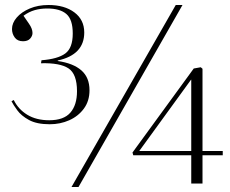

<svg xmlns="http://www.w3.org/2000/svg" viewBox="-20 -734 921 768"><path d="M266 14 683 -714H710L294 14ZM745 0V-113H513L510 -124L755 -460L783 -465L790 -459V-130H871V-113H790V0ZM537 -130H745V-415H744ZM179 -237Q127 -237 96 -254Q65 -271 49 -293Q33 -315 26 -329L35 -334Q53 -297 89 -275Q125 -253 177 -253Q235 -253 261.5 -283.5Q288 -314 288 -369Q288 -438 254 -460.5Q220 -483 144 -481L146 -493Q211 -498 241 -520Q271 -542 271 -600Q271 -656 245.5 -678Q220 -700 169 -700Q142 -700 119 -693.5Q96 -687 74 -671Q82 -659 96 -639Q110 -619 110 -602Q110 -590 100.5 -579.5Q91 -569 72 -569Q50 -569 39 -584Q28 -599 28 -618Q28 -642 47 -664Q66 -686 99 -700Q132 -714 174 -714Q238 -714 277.5 -684.5Q317 -655 317 -604Q317 -515 211 -492V-490Q273 -481 305.5 -452.5Q338 -424 338 -373Q338 -330 315.5 -299.5Q293 -269 257 -253Q221 -237 179 -237Z"/></svg>

Font: Literata 72pt ExtraLight
Style: Regular
Weight: 200
Designer: Latin by Veronika Burian and Jose Scaglione. Greek by Irene Vlachou. Cyrillic by Vera Evstafieva.
Foundry: TypeTogether
Version: Version 3.002